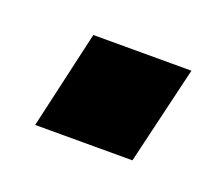

<svg xmlns="http://www.w3.org/2000/svg" viewBox="-41 -485 242 217"><g transform="rotate(20 80.0 -377.0)"><path d="M15 -318 42 -436H160L132 -318Z"/></g></svg>

Font: Instrument Sans SemiCondensed Medium
Style: Italic
Weight: 500
Width: 4
Italic angle: -13°
Designer: Rodrigo Fuenzalida
Foundry: fragTYPE
Version: Version 1.000;gftools[0.9.28]